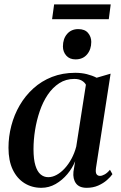

<svg xmlns="http://www.w3.org/2000/svg" viewBox="-20 -864 562 894"><path d="M427 -82.5Q424 -61 429.5 -53Q435 -45 445.5 -45Q455 -45 467.2 -51.8Q479.5 -58.5 492 -73.5L503.5 -53Q495 -40.5 478 -25.5Q461 -10.5 437.2 0Q413.5 10.5 383.5 10.5Q349 10.5 333.8 -10.2Q318.5 -31 322 -64.5L330 -113.5Q317.5 -82 293.8 -53.5Q270 -25 239 -7.2Q208 10.5 172.5 10.5Q128.5 10.5 93.8 -11.2Q59 -33 39.2 -74.5Q19.5 -116 19.5 -176Q19.5 -228 32.8 -278.8Q46 -329.5 71.8 -373.8Q97.5 -418 135.2 -452.2Q173 -486.5 222 -505.8Q271 -525 330.5 -525Q359 -525 384.2 -518.8Q409.5 -512.5 430 -502L495 -521ZM380 -469.5Q374 -481 360.5 -488.8Q347 -496.5 326 -496.5Q286.5 -496.5 255.8 -476.5Q225 -456.5 202.2 -422.8Q179.5 -389 165 -346.2Q150.5 -303.5 143.2 -258Q136 -212.5 136 -169.5Q136 -122.5 144.8 -93.8Q153.5 -65 169 -52Q184.5 -39 204.5 -39Q224 -39 243.8 -49.8Q263.5 -60.5 281.2 -79.8Q299 -99 313 -125Q327 -151 335 -181.5ZM331.5 -587.5Q304 -587.5 288.5 -605.2Q273 -623 273 -647.5Q273 -683.5 292.5 -706Q312 -728.5 344.5 -728.5Q375 -728.5 390 -710.5Q405 -692.5 405 -669Q405 -634 385.5 -610.8Q366 -587.5 331.5 -587.5ZM232 -843.5H495.5L486.5 -774.5H222.5Z"/></svg>

Font: Merriweather 120pt Medium
Style: Italic
Weight: 500
Italic angle: -7.8°
Version: Version 2.101